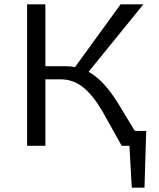

<svg xmlns="http://www.w3.org/2000/svg" viewBox="-20 -678 741 893"><path d="M607 -69H660L652 195H593L582 0H546L456 -161Q414 -233 368 -271Q322 -309 261 -309H191V0H106V-658H191V-370H285Q310 -370 329 -366L541 -658H647L392 -344Q463 -306 532 -193Z"/></svg>

Font: EauTestInfant Medium
Style: Regular
Weight: 500
Designer: Christian Thalmann (Catharsis Fonts)
Version: Version 0.001;PS 000.001;hotconv 1.0.88;makeotf.lib2.5.64775